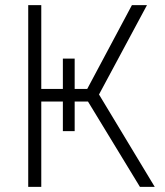

<svg xmlns="http://www.w3.org/2000/svg" viewBox="-20 -727 643 747"><path d="M270.5 -499V-380.9H319.3L493.2 -707H551.8L365.2 -359.4L582 0H524.4L322.3 -332H270.5V-216.8H224.6V-332H140.6V0H89.8V-707H140.6V-380.9H224.6V-499Z"/></svg>

Font: Pretendard Std ExtraLight
Style: Regular
Weight: 200
Designer: Base glyphs from Inter by Rasmus Andersson; Hangeul glyphs from Noto Sans CJK(Source Han Sans) by Jang Soo-young and Kan
Foundry: Kil Hyung-jin
Version: Version 1.309